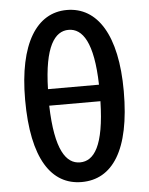

<svg xmlns="http://www.w3.org/2000/svg" viewBox="-56 -856 710 915"><g transform="rotate(-5 298.5 -398.5)"><path d="M420 -363C415 -149 365 -81 298 -81C232 -81 181 -149 175 -363ZM176 -442C181 -645 232 -715 298 -715C365 -715 415 -645 420 -442ZM298 -810C154 -810 63 -670 63 -401C63 -117 154 13 298 13C444 13 535 -117 535 -401C535 -670 444 -810 298 -810Z"/></g></svg>

Font: Kinto Sans Med
Style: Regular
Weight: 500
Designer: Authors: Ryoko NISHIZUKA  (kana & ideographs); Paul D. Hunt (Latin, Greek & Cyrillic); Wenlong ZHANG  (bopomofo); Sandol
Foundry: Adobe Systems Incorporated, ookami Inc.
Version: Version 0.001